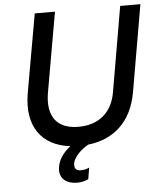

<svg xmlns="http://www.w3.org/2000/svg" viewBox="-60 -751 838 1003"><g transform="rotate(-5 359.5 -250.0)"><path d="M294 200C316 202 343 197 363 187L373 127C359 135 340 138 322 137C303 135 293 123 297 97C302 68 338 29 379 7C515 -8 608 -93 635 -243L714 -700H608L531 -253C513 -149 443 -90 336 -90C223 -90 171 -159 193 -284L266 -700H160L87 -287C58 -115 136 -10 285 7C247 36 223 72 217 107C207 159 234 195 294 200Z"/></g></svg>

Font: Fixel Display 20240404 Medium
Style: Italic
Weight: 500
Italic angle: -10°
Designer: AlfaBravo + MacPaw
Foundry: Kyrylo Tkachov, Marchela Mozhyna, Serhii Makarenko, Maria Weinstein, Zakhar Kryvoshyya
Version: Version 1.211;Glyphs 3.2 (3225)